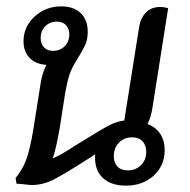

<svg xmlns="http://www.w3.org/2000/svg" viewBox="-20 -576 598 604"><path d="M498 -104Q498 -55 463.5 -23.5Q429 8 376 8Q331 8 305 -15Q279 -38 279 -80V-91L271 -85Q184 -29 149.5 -11.5Q115 6 81 6Q71 6 57 4Q43 2 32 2L29 -16Q52 -44 63.5 -76.5Q75 -109 85 -170L108 -315Q113 -347 126 -372Q92 -374 73 -394Q54 -414 54 -446Q54 -492 89 -524Q124 -556 173 -556Q211 -556 233.5 -535Q256 -514 256 -476Q256 -452 248 -434.5Q240 -417 222 -388Q206 -363 199 -342.5Q192 -322 185 -283L168 -174Q157 -110 146 -78Q168 -86 215 -117L241 -133Q299 -169 323 -181.5Q347 -194 371 -197L418 -493Q423 -521 440 -537.5Q457 -554 483 -554Q497 -554 509 -550L460 -240Q455 -206 444 -186Q470 -176 484 -155Q498 -134 498 -104ZM147 -416Q169 -416 183.5 -430.5Q198 -445 198 -468Q198 -486 187.5 -497Q177 -508 159 -508Q137 -508 122.5 -493.5Q108 -479 108 -456Q108 -438 118.5 -427Q129 -416 147 -416ZM440 -98Q440 -119 428.5 -131.5Q417 -144 396 -144Q371 -144 354.5 -127.5Q338 -111 338 -85Q338 -64 349.5 -52Q361 -40 382 -40Q407 -40 423.5 -56.5Q440 -73 440 -98Z"/></svg>

Font: Thasadith
Style: Bold Italic
Weight: 700
Italic angle: -9°
Designer: Cadson Demak Co.,Ltd.
Foundry: Cadson Demak Co.,Ltd.
Version: Version 1.000; ttfautohint (v1.6)